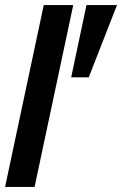

<svg xmlns="http://www.w3.org/2000/svg" viewBox="-32 -735 480 755"><path d="M-12 0 140 -715H256L104 0ZM248 -431 308 -715H428L317 -431Z"/></svg>

Font: Radio Canada Big Medium
Style: Italic
Weight: 500
Italic angle: -12°
Designer: Étienne Aubert Bonn
Foundry: Coppers and Brasses
Version: Version 1.001